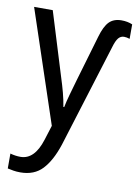

<svg xmlns="http://www.w3.org/2000/svg" viewBox="-88 -604 647 902"><g transform="rotate(10 235.5 -153.0)"><path d="M323 -451 259 -233Q248 -195 238 -159.5Q228 -124 223 -98H219Q214 -130 205 -164Q196 -198 185 -232L91 -537H2L181 -1L159 69Q128 168 61 168Q37 168 12 161V232Q25 235 40 237.5Q55 240 73 240Q139 240 178 198.5Q217 157 243 78L395 -411Q405 -446 416 -459Q427 -472 443 -472Q455 -472 470 -467V-536Q447 -546 418 -546Q381 -546 359.5 -524.5Q338 -503 323 -451Z"/></g></svg>

Font: Noto Sans UI SemiCondensed
Style: Regular
Weight: 400
Width: 4
Designer: Monotype Design Team
Foundry: Monotype Imaging Inc.
Version: 1.001